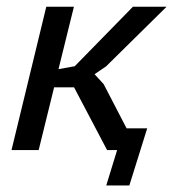

<svg xmlns="http://www.w3.org/2000/svg" viewBox="-20 -451 520 577"><path d="M202.6 -188.5H142.6L96.2 0H14.6L119.1 -430.7H202.1L155.8 -243.2L204.6 -252L379.4 -430.7H480.5L298.8 -251.5L264.2 -228L291.5 -198.2L360.4 -65.4H422.4L368.7 106.4H299.3L332 0H301.8Z"/></svg>

Font: PT Astra Sans
Style: Italic
Weight: 400
Italic angle: -16°
Designer: A.Korolkova, I. Chaeva
Foundry: ParaType Ltd
Version: Version 1.001; ttfautohint (v1.6)